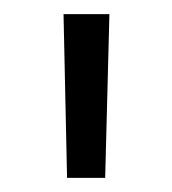

<svg xmlns="http://www.w3.org/2000/svg" viewBox="-20 -690 244 272"><path d="M70 -670 75 -438H129L135 -670Z"/></svg>

Font: LT Wave Alt Light
Style: Regular
Weight: 300
Designer: Daniel Lyons
Version: Version 2.5 (Glyphs App)